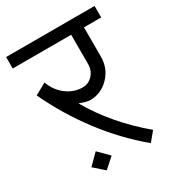

<svg xmlns="http://www.w3.org/2000/svg" viewBox="-174 -746 775 850"><g transform="rotate(-30 213.0 -321.5)"><path d="M122.1 6.8 70.3 -39.1 122.1 -90.8 173.8 -39.1ZM-12.7 -591.8V-650.4H439.5V-591.8H351.6V-442.4Q351.6 -381.8 311 -340.3Q270.5 -298.8 214.8 -298.8Q207 -298.8 193.8 -302.2Q180.7 -305.7 162.1 -312.5Q204.1 -239.3 261.2 -172.4Q318.4 -105.5 389.6 -45.9L351.6 0Q247.1 -86.9 163.1 -197.8Q79.1 -308.6 19.5 -435.5L78.1 -467.8Q94.7 -420.9 132.3 -392.6Q169.9 -364.3 214.8 -364.3Q244.1 -364.3 265.1 -386.7Q286.1 -409.2 286.1 -442.4V-591.8Z"/></g></svg>

Font: Lohit Marathi
Style: Regular
Weight: 400
Version: 2.94.2